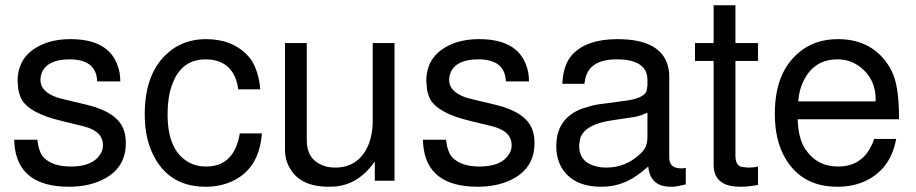

<svg xmlns="http://www.w3.org/2000/svg" viewBox="-20 -688 3486 731"><path d="M350 -378Q347 -462 245 -462Q162 -462 140 -413Q134 -399 134 -383Q134 -338 200 -316L231 -308L311 -289Q430 -260 452 -191Q459 -171 459 -143Q459 -46 369 -3Q315 23 243 23Q48 23 35 -139L34 -156H122Q128 -108 146 -89Q179 -54 250 -54Q333 -54 362 -101Q372 -115 372 -136Q372 -181 318 -201L299 -207H298L291 -209L213 -228Q95 -256 63 -308Q55 -323 50 -345L47 -379Q47 -472 131 -514Q180 -539 248 -539Q393 -539 428 -438Q438 -412 438 -378Z M887 -348Q874 -445 790 -460Q786 -461 779.5 -461Q773 -461 763 -462Q668 -462 634 -362Q618 -317 618 -253Q618 -116 697 -71Q726 -54 765 -54Q872 -54 893 -180H977Q967 -44 862 3Q817 23 763 23Q633 23 572 -82Q531 -152 531 -253Q531 -413 623 -490Q681 -539 764 -539Q869 -539 928 -471L936 -461Q965 -416 971 -348Z M1482 0H1407V-73Q1352 5 1277 19Q1260 23 1232 23Q1124 23 1084 -47Q1065 -78 1065 -120V-524H1148V-153Q1148 -83 1207 -59Q1228 -50 1256 -50Q1341 -50 1379 -128Q1399 -171 1399 -227V-524H1482Z M1906 -378Q1903 -462 1801 -462Q1718 -462 1696 -413Q1690 -399 1690 -383Q1690 -338 1756 -316L1787 -308L1867 -289Q1986 -260 2008 -191Q2015 -171 2015 -143Q2015 -46 1925 -3Q1871 23 1799 23Q1604 23 1591 -139L1590 -156H1678Q1684 -108 1702 -89Q1735 -54 1806 -54Q1889 -54 1918 -101Q1928 -115 1928 -136Q1928 -181 1874 -201L1855 -207H1854L1847 -209L1769 -228Q1651 -256 1619 -308Q1611 -323 1606 -345L1603 -379Q1603 -472 1687 -514Q1736 -539 1804 -539Q1949 -539 1984 -438Q1994 -412 1994 -378Z M2591 -49V14Q2563 21 2545 23H2544H2534Q2463 23 2450 -40L2448 -54Q2418 -28 2393 -12Q2337 23 2270 23Q2160 23 2117 -52Q2098 -86 2098 -132Q2098 -234 2190 -272L2201 -276L2235 -286L2254 -290Q2269 -292 2295 -295.5Q2321 -299 2358 -304Q2431 -313 2442 -342V-343V-344L2445 -362V-384Q2445 -448 2364 -460Q2356 -461 2347 -461.5Q2338 -462 2328 -462Q2224 -462 2208 -387L2205 -369H2121Q2124 -440 2157 -478Q2212 -539 2331 -539Q2506 -539 2526 -423Q2527 -417 2527.5 -410.5Q2528 -404 2528 -396V-88Q2528 -47 2573 -47H2575Q2583 -47 2586 -48H2587ZM2445 -259 2435 -255Q2418 -247 2397 -243L2311 -230Q2206 -215 2189 -161L2185 -135V-134Q2185 -69 2252 -54Q2267 -50 2288 -50Q2359 -50 2412 -97Q2425 -108 2433 -120Q2445 -138 2445 -165Z M2866 -524V-456H2780V-97Q2780 -59 2802 -53L2826 -50Q2853 -50 2866 -54V16Q2846 20 2829 21.5Q2812 23 2798 23Q2708 23 2698 -44L2697 -60V-456H2626V-524H2697V-668H2780V-524Z M3017 -234Q3019 -162 3045 -122Q3089 -54 3171 -54Q3273 -54 3308 -159H3392Q3370 -39 3266 5Q3222 23 3168 23Q3032 23 2969 -87Q2930 -154 2930 -255Q2930 -414 3024 -490Q3083 -539 3170 -539Q3286 -539 3350 -457Q3360 -444 3368 -430.5Q3376 -417 3382 -401Q3403 -347 3403 -234ZM3313 -302 3314 -308Q3314 -388 3255 -433Q3217 -462 3169 -462Q3083 -462 3043 -387Q3023 -351 3019 -302Z"/></svg>

Font: Ekushey Amar Bangla
Style: Regular
Weight: 400
Designer: Al Mamun Sumon
Foundry: Al Mamun Sumon
Version: Version 1.0